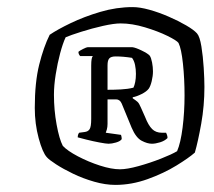

<svg xmlns="http://www.w3.org/2000/svg" viewBox="-20 -748 602 541"><path d="M305 -227Q277 -227 245.5 -236Q214 -245 186 -258.5Q158 -272 138 -285Q118 -298 112 -305Q100 -318 89 -358.5Q78 -399 78 -444Q78 -516 90.5 -566Q103 -616 120 -650Q142 -665 179.5 -683Q217 -701 262.5 -714.5Q308 -728 354 -728Q374 -728 401 -720.5Q428 -713 455.5 -701Q483 -689 504.5 -676.5Q526 -664 535 -654Q543 -645 547.5 -617Q552 -589 554 -557Q556 -525 556 -503Q556 -450 547 -399.5Q538 -349 529 -318Q512 -303 477 -281.5Q442 -260 396.5 -243.5Q351 -227 305 -227ZM318 -271Q338 -271 370.5 -280Q403 -289 433.5 -301Q464 -313 479 -322Q489 -345 494.5 -388.5Q500 -432 500 -479Q500 -526 495.5 -568.5Q491 -611 483 -627Q478 -634 451.5 -647Q425 -660 388.5 -671Q352 -682 320 -682Q301 -682 270 -675Q239 -668 209 -658.5Q179 -649 165 -643Q157 -626 149.5 -598Q142 -570 137 -538.5Q132 -507 132 -481Q132 -438 139.5 -397Q147 -356 157 -337Q170 -323 199.5 -307.5Q229 -292 261.5 -281.5Q294 -271 318 -271ZM286 -343Q279 -343 260.5 -346.5Q242 -350 224 -354.5Q206 -359 199 -361Q199 -369 203 -374L218 -376Q228 -377 232.5 -384Q237 -391 237 -413V-563Q237 -587 242 -590H206Q201 -595 201 -602Q204 -605 214 -610Q224 -615 227 -615H353Q362 -614 379.5 -605.5Q397 -597 402 -591Q406 -585 408.5 -572Q411 -559 411 -547Q411 -534 407.5 -519.5Q404 -505 399 -498Q393 -490 379 -483Q365 -476 354 -474V-471Q363 -465 367.5 -461Q372 -457 377 -445L389 -418Q398 -395 408.5 -384.5Q419 -374 436 -374H448Q449 -372 450.5 -368Q452 -364 452 -359Q444 -351 431 -347Q418 -343 408 -343Q395 -343 379 -351.5Q363 -360 351 -388L323 -456Q318 -468 307 -468H283V-399Q283 -390 281 -383Q279 -376 278 -374L321 -368Q323 -362 323 -356Q319 -350 307 -346.5Q295 -343 286 -343ZM283 -495Q301 -495 320.5 -496Q340 -497 356 -501Q359 -507 361 -517Q363 -527 363 -540Q363 -553 360.5 -565Q358 -577 352 -585Q327 -589 306 -589Q293 -589 288 -583.5Q283 -578 283 -564Z"/></svg>

Font: Texturina 72pt 72pt Regular
Style: Italic
Weight: 400
Italic angle: -11°
Designer: Guillermo Torres Carreño
Foundry: Omnibus-Type
Version: Version 1.002; ttfautohint (v1.8.3)